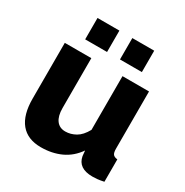

<svg xmlns="http://www.w3.org/2000/svg" viewBox="-169 -858 964 1003"><g transform="rotate(30 313.5 -356.5)"><path d="M133 -594V-723H265V-594ZM343 -594V-723H475V-594ZM214 10Q133 10 91.5 -40.5Q50 -91 50 -189V-525H210V-224Q210 -176 229 -150.5Q248 -125 283 -125Q315 -125 345 -142Q375 -159 398 -201V-525H558V-180Q558 -156 565.5 -146.5Q573 -137 592 -135V0Q569 5 553 6.5Q537 8 524 8Q438 8 426 -59L423 -91Q387 -39 333.5 -14.5Q280 10 214 10Z"/></g></svg>

Font: Boldmen
Style: Bold
Weight: 700
Designer: Matt McInerney, Pablo Impallari, Rodrigo Fuenzalida
Foundry: LIVING CONCEPT
Version: Version 1.000